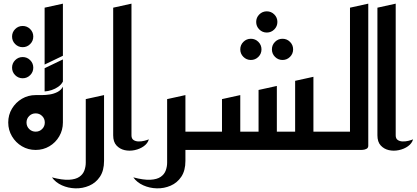

<svg xmlns="http://www.w3.org/2000/svg" viewBox="-20 -820 2279 1050"><path d="M104 -562Q80 -562 63 -579Q46 -596 46 -620Q46 -644 63 -661Q80 -678 104 -678Q128 -678 145 -661Q162 -644 162 -620Q162 -596 145 -579Q128 -562 104 -562ZM104 -392Q80 -392 63 -409Q46 -426 46 -450Q46 -474 63 -491Q80 -508 104 -508Q128 -508 145 -491Q162 -474 162 -450Q162 -426 145 -409Q128 -392 104 -392Z M224 -320V-447L324 -495V-374Q315 -357 298.5 -345.5Q282 -334 262.5 -327.5Q243 -321 224 -320ZM224 -467V-778L324 -800V-515ZM324 -150 175 -300Q188 -300 209 -300Q230 -300 252.5 -303.5Q275 -307 294.5 -317Q314 -327 324 -346ZM175 0Q134 0 100 -20Q66 -40 45.5 -74.5Q25 -109 25 -150Q25 -192 45.5 -226Q66 -260 100 -280Q134 -300 175 -300Q216 -300 250 -280Q284 -260 304 -226Q324 -192 324 -150Q324 -109 304 -74.5Q284 -40 250 -20Q216 0 175 0ZM175 -100Q196 -100 210.5 -114.5Q225 -129 225 -150Q225 -171 210.5 -185.5Q196 -200 175 -200Q154 -200 139.5 -185.5Q125 -171 125 -150Q125 -129 139.5 -114.5Q154 -100 175 -100Z M264 150Q321 165 357.5 163Q394 161 414 147Q434 133 441.5 112Q449 91 449 70V-278L549 -300V60Q549 113 526.5 146.5Q504 180 468 195.5Q432 211 392.5 210Q353 209 318.5 193.5Q284 178 264 150Z M794 -58Q788 -36 766.5 -20.5Q745 -5 716.5 1Q688 7 661.5 1Q635 -5 617 -24.5Q599 -44 599 -80V-778L699 -800V-80Q699 -62 710 -54.5Q721 -47 737 -46.5Q753 -46 769 -50Q785 -54 794 -58Z M968 0V-100H1114V0ZM709 150Q766 165 802.5 163Q839 161 859 147Q879 133 886.5 112Q894 91 894 70V-278L994 -300V60Q994 113 971.5 146.5Q949 180 913 195.5Q877 211 837.5 210Q798 209 763.5 193.5Q729 178 709 150Z M1439 -642Q1415 -642 1398 -659Q1381 -676 1381 -700Q1381 -724 1398 -741Q1415 -758 1439 -758Q1463 -758 1480 -741Q1497 -724 1497 -700Q1497 -676 1480 -659Q1463 -642 1439 -642ZM1525 -492Q1501 -492 1484 -509Q1467 -526 1467 -550Q1467 -574 1484 -591Q1501 -608 1525 -608Q1549 -608 1566 -591Q1583 -574 1583 -550Q1583 -526 1566 -509Q1549 -492 1525 -492ZM1352 -492Q1328 -492 1311 -509Q1294 -526 1294 -550Q1294 -574 1311 -591Q1328 -608 1352 -608Q1376 -608 1393 -591Q1410 -574 1410 -550Q1410 -526 1393 -509Q1376 -492 1352 -492Z M1074 0V-100H1194V-278L1294 -300V-100H1394V-328L1494 -350V-100H1594V-378L1694 -400V-100H1814V0Z M1774 0V-100H1894V-778L1994 -800V-23Q1994 -11 1984 -6Q1974 -1 1964 -0.5Q1954 0 1954 0Z M2239 -58Q2233 -36 2211.5 -20.5Q2190 -5 2161.5 1Q2133 7 2106.5 1Q2080 -5 2062 -24.5Q2044 -44 2044 -80V-778L2144 -800V-80Q2144 -62 2155 -54.5Q2166 -47 2182 -46.5Q2198 -46 2214 -50Q2230 -54 2239 -58Z"/></svg>

Font: Reem Kufi
Style: Regular
Weight: 400
Designer: Khaled Hosny
Version: Version 1.6